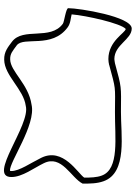

<svg xmlns="http://www.w3.org/2000/svg" viewBox="121 -878 680 962"><g transform="rotate(90 461.0 -397.0)"><path d="M21 -399C21 -387 90 -379 99 -372C184 -310 115 -173 189 -117C216 -97 239 -77 279 -78C359 -79 427 -175 510 -186C606 -212 867 8 867 -114C867 -169 821 -228 798 -276C753 -366 871 -413 900 -471C900 -507 900 -543 888 -576C845 -697 652 -662 540 -663C409 -664 422 -667 297 -633C289 -632 282 -630 276 -630C204 -630 178 -717 123 -717C63 -717 21 -454 21 -399ZM52 -416C58 -489 97 -663 125 -687C145 -685 185 -600 276 -600C288 -600 296 -602 301 -603H303L305 -604C431 -638 407 -634 540 -633C667 -632 828 -657 860 -566C869 -542 870 -511 870 -479C849 -447 716 -373 771 -263C797 -210 837 -154 837 -114C837 -111 836 -108 836 -107C793 -102 606 -239 504 -215C401 -200 338 -109 278 -108C249 -107 236 -120 207 -141C161 -176 225 -317 117 -396C97 -411 70 -411 52 -416Z"/></g></svg>

Font: Camosport
Style: Oln
Weight: 400
Version: Version 001.000